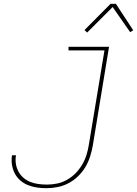

<svg xmlns="http://www.w3.org/2000/svg" viewBox="-20 -981 720 1009"><path d="M224 8Q199 8 174.5 4.5Q150 1 127.5 -8Q105 -17 87 -32.5Q69 -48 58 -69Q47 -90 43 -114.5Q39 -139 43 -165H64Q60 -142 63.5 -120Q67 -98 77 -79.5Q87 -61 103 -47Q119 -33 139 -25Q159 -17 181.5 -14Q204 -11 227 -11Q253 -11 280 -16.5Q307 -22 332 -36Q357 -50 377.5 -71Q398 -92 412.5 -117Q427 -142 435 -168.5Q443 -195 447 -221L529 -716H340V-735H553L468 -218Q463 -189 454 -160Q445 -131 429.5 -104.5Q414 -78 391 -55.5Q368 -33 340.5 -18.5Q313 -4 283 2Q253 8 224 8ZM438 -810 424 -823 561 -961H589L680 -822L664 -812L572 -944Z"/></svg>

Font: Iosevka Thin Extended Oblique
Style: Regular
Weight: 100
Width: 7
Italic angle: -9°
Monospace: yes
Designer: Belleve Invis
Foundry: Belleve Invis
Version: Version 32.5.0; ttfautohint (v1.8.4)